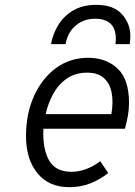

<svg xmlns="http://www.w3.org/2000/svg" viewBox="-20 -762 559 794"><path d="M266.5 12Q181.5 12 134.5 -46Q87.5 -104 87.5 -199Q87.5 -292 120.8 -365.2Q154 -438.5 212 -480.8Q270 -523 344 -523Q419 -523 466.2 -478.5Q513.5 -434 513.5 -336.5Q513.5 -309 508.8 -283Q504 -257 496.5 -229.5H159.5Q155.5 -149 182 -100.2Q208.5 -51.5 276 -51.5Q304 -51.5 334.5 -62.2Q365 -73 394.5 -95.5L427.5 -46.5Q394.5 -20 354.2 -4Q314 12 266.5 12ZM169 -290H440.5Q449 -338.5 442 -377.2Q435 -416 410.2 -438.8Q385.5 -461.5 341 -461.5Q291.5 -461.5 256.5 -437.2Q221.5 -413 200 -373.8Q178.5 -334.5 169 -290ZM191 -579.5Q199 -624 222.5 -661Q246 -698 285 -720Q324 -742 378 -742Q449.5 -742 484.2 -703.2Q519 -664.5 519 -613Q519 -595.5 516.5 -579.5H457.5Q459 -592 459 -601.5Q459 -684.5 373 -684.5Q326.5 -684.5 293.2 -656.5Q260 -628.5 251 -579.5Z"/></svg>

Font: Overpass Light
Style: Italic
Weight: 300
Italic angle: -10°
Designer: Delve Withrington, Dave Bailey, Thomas Jockin
Foundry: Delve Fonts LLC
Version: Version 4.000; ttfautohint (v1.8.3)